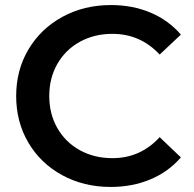

<svg xmlns="http://www.w3.org/2000/svg" viewBox="-20 -730 767 760"><path d="M44 -350Q44 -453 93 -535Q142 -617 227.5 -663.5Q313 -710 419 -710Q505 -710 576 -680Q647 -650 696 -593L612 -514Q536 -596 425 -596Q353 -596 296 -564.5Q239 -533 207 -477Q175 -421 175 -350Q175 -279 207 -223Q239 -167 296 -135.5Q353 -104 425 -104Q536 -104 612 -187L696 -107Q647 -50 575.5 -20Q504 10 418 10Q312 10 226.5 -36.5Q141 -83 92.5 -165Q44 -247 44 -350Z"/></svg>

Font: APTA Sans SemiBold
Style: Bold
Weight: 600
Version: Version 7.200